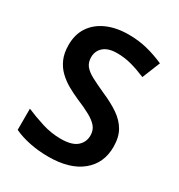

<svg xmlns="http://www.w3.org/2000/svg" viewBox="-174 -840 898 965"><g transform="rotate(30 275.0 -357.0)"><path d="M508 -196Q508 -101 439.5 -45.5Q371 10 248 10Q191 10 139.5 -0.5Q88 -11 48 -30V-153Q94 -133 148 -116Q202 -99 257 -99Q321 -99 350 -124Q379 -149 379 -188Q379 -218 362 -238.5Q345 -259 312 -277Q279 -295 231 -315Q199 -329 168 -346.5Q137 -364 111.5 -388.5Q86 -413 71 -447Q56 -481 56 -528Q56 -590 85.5 -633.5Q115 -677 168.5 -700.5Q222 -724 293 -724Q350 -724 400 -711.5Q450 -699 500 -677L458 -573Q413 -592 372.5 -603Q332 -614 289 -614Q238 -614 211.5 -591Q185 -568 185 -531Q185 -502 200 -482.5Q215 -463 246.5 -446Q278 -429 327 -407Q385 -382 425 -354.5Q465 -327 486.5 -289.5Q508 -252 508 -196Z"/></g></svg>

Font: Noto Sans Adlam SemiBold
Style: Regular
Weight: 600
Version: Version 3.001